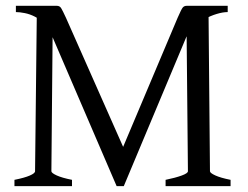

<svg xmlns="http://www.w3.org/2000/svg" viewBox="-20 -635 846 655"><path d="M544.9 0V-21.5Q578.1 -28.3 599.6 -36.1Q621.1 -43.9 621.1 -50.8L616.2 -565.4L691.4 -592.8L696.3 -50.8Q696.3 -44.9 714.4 -36.6Q732.4 -28.3 766.6 -21.5V0ZM756.8 -593.8Q740.2 -593.8 719.2 -587.4Q698.2 -581.1 677.7 -569.8Q657.2 -558.6 640.1 -543Q623 -527.3 615.2 -507.8L402.3 0H400.4Q394.5 -31.2 391.6 -52.2Q388.7 -73.2 388.7 -86.9Q388.7 -100.6 391.1 -110.4Q393.6 -120.1 397.5 -127.9L585.9 -574.2Q598.6 -603.5 603.5 -609.4Q608.4 -615.2 617.2 -615.2H756.8ZM402.3 -128.9Q405.3 -121.1 407.7 -111.3Q410.2 -101.6 410.6 -87.4Q411.1 -73.2 408.7 -52.2Q406.2 -31.2 400.4 0H377.9L155.3 -517.6Q146.5 -540 131.3 -554.7Q116.2 -569.3 99.1 -578.1Q82 -586.9 64.5 -590.3Q46.9 -593.8 34.2 -593.8V-615.2H173.8Q183.6 -615.2 188.5 -607.4Q193.4 -599.6 205.1 -574.2ZM29.3 0V-21.5Q63.5 -28.3 81.5 -36.1Q99.6 -43.9 99.6 -50.8L105.5 -584L160.2 -595.7L155.3 -50.8Q155.3 -44.9 173.3 -36.6Q191.4 -28.3 225.6 -21.5V0Z"/></svg>

Font: Podda
Style: Regular
Weight: 400
Designer: Md. Tanbin Islam Siyam
Foundry: Tanbin Islam Siyam
Version: Version 0.258